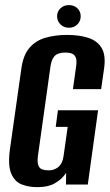

<svg xmlns="http://www.w3.org/2000/svg" viewBox="-20 -738 439 768"><path d="M128.9 10.6Q95.6 10.6 67.3 -0.1Q39 -10.8 25 -43.5Q11 -76.3 19.7 -140.8L65.6 -464.9Q72.9 -517.5 97.5 -546.3Q122 -575.2 160.8 -586.7Q199.6 -598.3 248.5 -598.3Q297.4 -598.3 333.3 -586.6Q369.3 -574.9 386.6 -546Q403.8 -517.1 396.5 -464.9L384.5 -381.6H271.8L284.2 -470.8Q288.1 -495.2 283.3 -507.4Q278.4 -519.6 267.5 -523.7Q256.7 -527.8 241.1 -527.8Q226.2 -527.8 213.8 -523.7Q201.5 -519.6 193.4 -507.4Q185.3 -495.2 181.7 -470.8L131.6 -113.5Q128.7 -89.8 133.1 -77.2Q137.5 -64.6 148.8 -60.5Q160.2 -56.5 174.8 -56.5Q197.5 -56.5 213.9 -70.4Q230.3 -84.4 234.2 -113.5L250.8 -230.6H202.9L211.7 -297H372.3L331.2 0H244L244.5 -46.3Q242.2 -43.4 240 -40.4Q237.8 -37.4 235.9 -35.1Q222.7 -18.2 197.4 -3.8Q172 10.6 128.9 10.6ZM255.9 -627Q235.7 -627 222 -640.3Q208.4 -653.6 208.4 -672.9Q208.4 -692.1 222 -704.9Q235.7 -717.7 255.9 -717.7Q276.2 -717.7 289.5 -704.9Q302.8 -692.1 302.8 -672.9Q302.8 -653.6 289.5 -640.3Q276.2 -627 255.9 -627Z"/></svg>

Font: Alumni Sans SC Thin
Style: Italic
Weight: 100
Italic angle: -8°
Designer: Robert E. Leuschke
Foundry: Robert E. Leuschke
Version: Version 1.016